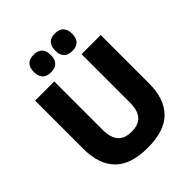

<svg xmlns="http://www.w3.org/2000/svg" viewBox="-234 -964 1111 1111"><g transform="rotate(-45 321.5 -409.0)"><path d="M321.7 15.4Q184.3 15.4 118.7 -50.8Q53.1 -117 53.1 -244.8V-639H210V-242.2Q210 -179.8 236.8 -148.1Q263.7 -116.4 321.7 -116.4Q379.8 -116.4 406.5 -148.1Q433.1 -179.8 433.1 -242.2V-639H590V-244.8Q590 -117 524.6 -50.8Q459.3 15.4 321.7 15.4ZM234 -689.3Q199.4 -689.3 182.2 -707.6Q165 -725.9 165 -758.9V-762.7Q165 -796.1 182.2 -814.4Q199.4 -832.8 234 -832.8Q269.6 -832.8 286.8 -814.4Q303.9 -796.1 303.9 -762.7V-758.9Q303.9 -725.9 286.8 -707.6Q269.6 -689.3 234 -689.3ZM409.1 -689.3Q374 -689.3 357 -707.6Q340.1 -725.9 340.1 -758.9V-762.7Q340.1 -796.1 357 -814.4Q374 -832.8 409.1 -832.8Q443.8 -832.8 461.1 -814.4Q478.4 -796.1 478.4 -762.7V-758.9Q478.4 -725.9 461.1 -707.6Q443.8 -689.3 409.1 -689.3Z"/></g></svg>

Font: Anek Odia Medium
Style: Regular
Weight: 500
Designer: Yesha Goshar & Mahesh Sahu (Odia), Yesha Goshar (Latin)
Foundry: Ek Type
Version: Version 1.003